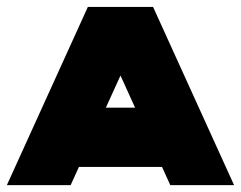

<svg xmlns="http://www.w3.org/2000/svg" viewBox="-20 -539 702 559"><path d="M475.8 0H661.5L425.7 -518.8H235.8L0 0H185.7L209.8 -53H451.7ZM288.2 -225.5 330.8 -319.1 373.3 -225.5Z"/></svg>

Font: JUMBOTRON
Style: Regular
Weight: 400
Designer: Ian Langley
Foundry: Ian Langley
Version: Version 1.005;Fontself Maker 3.5.8